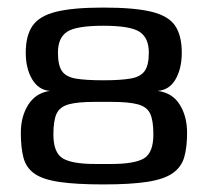

<svg xmlns="http://www.w3.org/2000/svg" viewBox="-20 -483 548 507"><path d="M253 4Q181 4 137 -2.5Q93 -9 71 -24.5Q49 -40 42 -66.5Q35 -93 35 -132Q35 -176 55 -207Q75 -238 112 -243Q82 -245 65 -273.5Q48 -302 48 -344Q48 -389 66 -415Q84 -441 128.5 -452Q173 -463 253 -463Q335 -463 380 -452Q425 -441 442.5 -415Q460 -389 460 -344Q460 -302 443.5 -273.5Q427 -245 396 -243Q435 -238 454.5 -207Q474 -176 474 -132Q474 -94 466.5 -68Q459 -42 436.5 -26Q414 -10 370 -3Q326 4 253 4ZM253 -271Q298 -271 324.5 -275.5Q351 -280 362 -295.5Q373 -311 373 -344Q373 -383 348.5 -399Q324 -415 253 -415Q181 -415 157 -399Q133 -383 133 -344Q133 -311 143.5 -295.5Q154 -280 180 -275.5Q206 -271 253 -271ZM231 -50H274Q336 -50 360.5 -65Q385 -80 385 -128Q385 -165 376.5 -183Q368 -201 344 -207.5Q320 -214 274 -214H231Q185 -214 161.5 -207.5Q138 -201 129.5 -183Q121 -165 121 -128Q121 -80 145.5 -65Q170 -50 231 -50Z"/></svg>

Font: Genos Medium
Style: Regular
Weight: 500
Designer: Robert E. Leuschke
Foundry: Robert E. Leuschke
Version: Version 1.010; ttfautohint (v1.8.3)